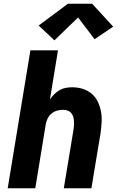

<svg xmlns="http://www.w3.org/2000/svg" viewBox="-20 -1003 640 1023"><path d="M21 0 142 -735H289L246 -473Q256 -488 269 -501Q282 -514 298 -523Q314 -532 331 -535Q348 -538 365 -538Q394 -538 421 -529.5Q448 -521 468.5 -503.5Q489 -486 501 -461Q513 -436 518 -409Q523 -382 521.5 -353Q520 -324 516 -295L467 0H320L372 -314Q374 -326 374.5 -338Q375 -350 374 -361.5Q373 -373 369 -384Q365 -395 357.5 -403Q350 -411 338.5 -414.5Q327 -418 315 -418Q300 -418 284 -413.5Q268 -409 255 -398.5Q242 -388 234.5 -373Q227 -358 224 -342L168 0ZM270 -788 186 -867 342 -983H471L583 -861L484 -794L396 -910Z"/></svg>

Font: Iosevka Curly HvExObl
Style: Regular
Weight: 900
Width: 7
Italic angle: -9°
Monospace: yes
Designer: Belleve Invis
Foundry: Belleve Invis
Version: Version 11.1.0; ttfautohint (v1.8.3)